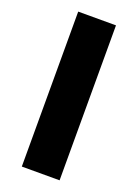

<svg xmlns="http://www.w3.org/2000/svg" viewBox="-141 -790 610 850"><g transform="rotate(20 164.5 -365.0)"><path d="M75 0V-730H253V0Z"/></g></svg>

Font: M PLUS 2 ExtraBold
Style: Regular
Weight: 800
Version: Version 1.001